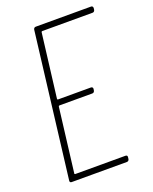

<svg xmlns="http://www.w3.org/2000/svg" viewBox="-133 -775 676 849"><g transform="rotate(-20 205.0 -350.0)"><path d="M409 -682 410 -690C410 -696 407 -700 401 -700H141C135 -700 131 -696 130 -690L47 -10C46 -4 49 0 55 0H315C321 0 325 -4 326 -10L327 -18C328 -24 325 -28 319 -28H82C80 -28 78 -30 79 -32L116 -333C116 -335 118 -337 120 -337H275C281 -337 285 -341 286 -347L287 -354C288 -360 284 -364 278 -364H123C121 -364 120 -366 120 -368L157 -668C157 -670 159 -672 161 -672H398C404 -672 408 -676 409 -682Z"/></g></svg>

Font: Barlow Condensed Thin
Style: Italic
Weight: 250
Width: 3
Italic angle: -7°
Designer: Jeremy Tribby
Foundry: Tribby Type
Version: Version 1.422;hotconv 1.0.109;makeotfexe 2.5.65596